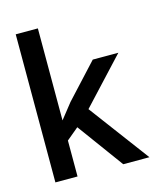

<svg xmlns="http://www.w3.org/2000/svg" viewBox="-85 -581 548 645"><g transform="rotate(-15 189.5 -258.5)"><path d="M148 -249 257 -367H346L200 -210L356 -1H265L148 -161L106 -126V-1H29V-516H106V-196Z"/></g></svg>

Font: Shorif Bongobondhu UNICODE
Style: Bold
Weight: 700
Designer: Shorif Uddin Shishir, Shorif art & Design, e-mail : shorifart@gmail.com, facebook : Shorif2001
Foundry: Lipighor Font Foundry
Version: Designed By Shorif Uddin Shishir | Build By Niladri